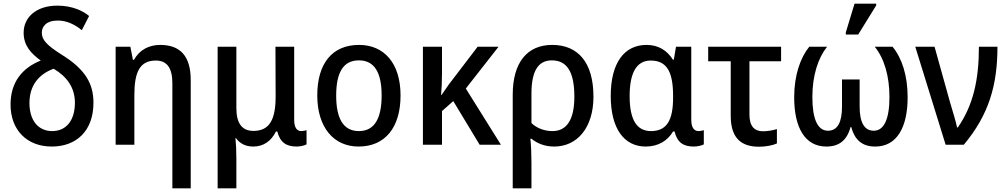

<svg xmlns="http://www.w3.org/2000/svg" viewBox="-20 -796 5538 1056"><path d="M265 10C398 10 494 -74 494 -231C494 -332 453 -414 315 -498C237 -548 210 -577 210 -616C210 -649 233 -683 298 -683C346 -683 391 -662 430 -630L470 -708C437 -736 377 -765 296 -765C177 -765 110 -699 110 -616C110 -544 152 -501 204 -463C102 -422 38 -344 38 -221C38 -82 127 10 265 10ZM267 -75C190 -75 142 -134 142 -229C142 -324 191 -387 275 -418C348 -375 392 -314 392 -231C392 -137 347 -75 267 -75Z M928 240H1029V-356C1029 -488 971 -549 861 -549C800 -549 747 -522 717 -467H711L697 -539H616V0H719V-273C719 -400 749 -463 837 -463C900 -463 928 -420 928 -338Z M1177 240H1280V76C1280 34 1278 -8 1275 -36H1278C1299 -7 1330 10 1373 10C1430 10 1471 -20 1498 -73H1505C1521 -12 1555 10 1612 10C1631 10 1657 4 1666 -2V-80C1660 -78 1647 -75 1637 -75C1614 -75 1598 -93 1598 -136V-539H1495L1496 -266C1496 -141 1464 -76 1374 -76C1310 -76 1280 -119 1280 -202V-539H1177Z M2183 -271C2183 -450 2091 -549 1955 -549C1807 -549 1725 -447 1725 -271C1725 -97 1814 10 1952 10C2100 10 2183 -97 2183 -271ZM1829 -270C1829 -396 1867 -464 1954 -464C2040 -464 2079 -396 2079 -271C2079 -145 2040 -75 1954 -75C1867 -75 1829 -146 1829 -270Z M2722 -539H2607L2449 -332C2436 -314 2422 -293 2408 -273H2406C2409 -305 2411 -351 2411 -398V-539H2306V0H2411V-185L2473 -240L2618 0H2735L2542 -309Z M2800 240H2903V100C2903 51 2901 0 2897 -33H2903C2936 -6 2978 10 3028 10C3155 10 3244 -94 3244 -264C3244 -453 3159 -549 3017 -549C2880 -549 2800 -453 2800 -275ZM3019 -75C2976 -75 2933 -90 2903 -119V-281C2903 -405 2940 -464 3015 -464C3097 -464 3139 -403 3139 -264C3139 -138 3097 -75 3019 -75Z M3531 10C3602 10 3652 -23 3682 -73H3690C3705 -11 3740 10 3796 10C3815 10 3842 4 3851 -2V-80C3844 -78 3832 -75 3822 -75C3799 -75 3782 -93 3782 -136V-539H3698L3686 -468H3681C3649 -518 3602 -549 3536 -549C3414 -549 3339 -451 3339 -268C3339 -87 3414 10 3531 10ZM3560 -75C3482 -75 3443 -138 3443 -267C3443 -394 3480 -463 3559 -463C3650 -463 3682 -397 3682 -268V-259C3682 -132 3646 -75 3560 -75Z M4155 11C4192 11 4232 3 4253 -7V-86C4230 -79 4202 -74 4176 -74C4130 -74 4102 -101 4102 -165V-459H4276V-539H3875V-459H3999V-159C3999 -30 4063 11 4155 11Z M4632 -606H4700L4799 -766V-776H4680L4632 -618ZM4525 10C4594 10 4638 -23 4658 -97H4662C4682 -23 4725 10 4794 10C4913 10 4972 -96 4972 -261C4972 -380 4941 -476 4889 -539H4791C4844 -474 4872 -376 4872 -262C4872 -141 4842 -77 4786 -77C4734 -77 4708 -122 4708 -210V-359H4611V-210C4611 -126 4588 -77 4534 -77C4477 -77 4448 -141 4448 -263C4448 -381 4480 -478 4529 -539H4431C4382 -479 4348 -382 4348 -261C4348 -96 4406 10 4525 10Z M5181 0H5281C5419 -165 5466 -328 5466 -539H5364C5364 -355 5332 -216 5248 -95H5244C5237 -129 5218 -190 5205 -234L5120 -539H5014Z"/></svg>

Font: Noto Sans SemiCondensed Medium
Style: Regular
Weight: 500
Width: 4
Designer: Monotype Design Team
Foundry: Monotype Imaging Inc.
Version: Version 2.013